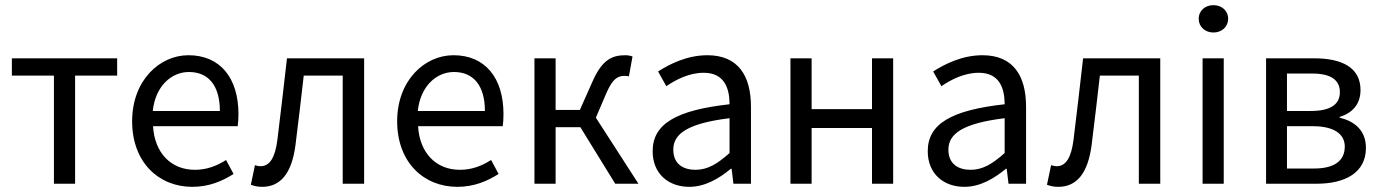

<svg xmlns="http://www.w3.org/2000/svg" viewBox="-20 -712 5352 744"><path d="M189 0H271V-419H434V-486H26V-419H189Z M725 12C791 12 843 -11 885 -38L856 -92C820 -69 781 -54 735 -54C642 -54 579 -120 573 -223H901C903 -235 904 -253 904 -270C904 -409 834 -498 710 -498C599 -498 492 -401 492 -242C492 -83 595 12 725 12ZM572 -282C582 -378 644 -433 712 -433C788 -433 832 -380 832 -282Z M996 12C1068 12 1111 -42 1125 -150C1136 -239 1147 -330 1157 -419H1308V0H1391V-486H1092C1080 -381 1068 -276 1055 -171C1046 -99 1024 -68 990 -68C981 -68 974 -70 968 -72L952 4C966 9 978 12 996 12Z M1752 12C1818 12 1870 -11 1912 -38L1883 -92C1847 -69 1808 -54 1762 -54C1669 -54 1606 -120 1600 -223H1928C1930 -235 1931 -253 1931 -270C1931 -409 1861 -498 1737 -498C1626 -498 1519 -401 1519 -242C1519 -83 1622 12 1752 12ZM1599 -282C1609 -378 1671 -433 1739 -433C1815 -433 1859 -380 1859 -282Z M2051 0H2133V-219H2229L2364 0H2454L2289 -256L2330 -352C2355 -409 2375 -418 2401 -418C2408 -418 2411 -418 2417 -416L2431 -493C2424 -496 2413 -498 2403 -498C2350 -498 2312 -479 2275 -394L2227 -286H2133V-486H2051Z M2651 12C2712 12 2766 -20 2812 -58H2815L2822 0H2890V-298C2890 -419 2840 -498 2721 -498C2643 -498 2575 -464 2530 -435L2562 -378C2600 -404 2651 -430 2707 -430C2787 -430 2807 -370 2807 -308C2600 -285 2509 -232 2509 -126C2509 -39 2570 12 2651 12ZM2675 -54C2627 -54 2589 -77 2589 -132C2589 -194 2645 -234 2807 -254V-119C2760 -77 2722 -54 2675 -54Z M3043 0H3125V-216H3359V0H3441V-486H3359V-289H3125V-486H3043Z M3717 12C3778 12 3832 -20 3878 -58H3881L3888 0H3956V-298C3956 -419 3906 -498 3787 -498C3709 -498 3641 -464 3596 -435L3628 -378C3666 -404 3717 -430 3773 -430C3853 -430 3873 -370 3873 -308C3666 -285 3575 -232 3575 -126C3575 -39 3636 12 3717 12ZM3741 -54C3693 -54 3655 -77 3655 -132C3655 -194 3711 -234 3873 -254V-119C3826 -77 3788 -54 3741 -54Z M4081 12C4153 12 4196 -42 4210 -150C4221 -239 4232 -330 4242 -419H4393V0H4476V-486H4177C4165 -381 4153 -276 4140 -171C4131 -99 4109 -68 4075 -68C4066 -68 4059 -70 4053 -72L4037 4C4051 9 4063 12 4081 12Z M4640 0H4722V-486H4640ZM4682 -586C4714 -586 4739 -608 4739 -639C4739 -671 4714 -692 4682 -692C4650 -692 4625 -671 4625 -639C4625 -608 4650 -586 4682 -586Z M4886 0H5081C5193 0 5273 -43 5273 -139C5273 -209 5226 -243 5171 -256V-259C5221 -274 5252 -309 5252 -363C5252 -451 5179 -486 5073 -486H4886ZM4967 -282V-427H5065C5140 -427 5172 -400 5172 -355C5172 -310 5140 -282 5059 -282ZM4967 -59V-223H5067C5149 -223 5191 -193 5191 -144C5191 -90 5152 -59 5072 -59Z"/></svg>

Font: Giro Sans Regular
Style: Regular
Weight: 400
Designer: Paul D. Hunt
Foundry: Adobe Systems Incorporated
Version: Version 1.000;PS 1.0;hotconv 1.0.88;makeotf.lib2.5.647800